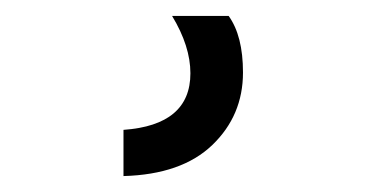

<svg xmlns="http://www.w3.org/2000/svg" viewBox="-20 31 461 241"><path d="M285 122Q285 176 246.5 213Q208 250 135 252V194Q219 188 219 123Q219 89 196 51H267Q285 76 285 122Z"/></svg>

Font: Hind Siliguri
Style: Regular
Weight: 400
Designer: Jyotish Sonowal
Foundry: Indian Type Foundry
Version: Version 1.000;PS 1.0;hotconv 1.0.86;makeotf.lib2.5.63406; tt